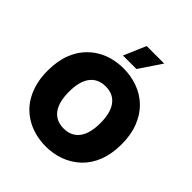

<svg xmlns="http://www.w3.org/2000/svg" viewBox="-253 -1123 1300 1300"><g transform="rotate(45 397.5 -473.0)"><path d="M397.7 9.9Q351.9 9.9 307.9 0.2Q263.8 -9.6 224.6 -29.5Q185.4 -49.4 152.2 -79.9Q119 -110.4 95 -152Q71 -193.5 57.5 -246.3Q44 -299 44 -363.6Q44 -456 71.4 -525.6Q93 -581 127.5 -620.9Q161.9 -660.9 204.9 -686.8Q247.9 -712.7 297.1 -725Q346.2 -737.2 397.7 -737.2Q467.3 -737.2 531.2 -714.5Q596.6 -691.8 648.8 -641.7Q696.7 -594.1 724.1 -524.5Q751.4 -454.9 751.4 -363.6Q751.4 -317.1 744.3 -276.6Q737.2 -236.2 723.9 -201.5Q710.6 -166.9 691.6 -138Q672.6 -109 648.8 -85.9Q622.2 -60.7 592.7 -42.6Q563.2 -24.5 531.4 -12.8Q499.6 -1.1 465.9 4.4Q432.2 9.9 397.7 9.9ZM397.7 -161.9Q436.1 -161.9 464.5 -176Q492.9 -190 511.5 -216.1Q530.2 -242.2 539.2 -279.5Q548.3 -316.8 548.3 -363.6Q548.3 -410.5 539.2 -447.8Q530.2 -485.1 511.5 -511.2Q492.9 -537.3 464.7 -551.3Q436.4 -565.3 397.7 -565.3Q359.4 -565.3 331 -551.3Q302.6 -537.3 283.9 -511.2Q265.3 -485.1 256.2 -447.8Q247.2 -410.5 247.2 -363.6Q247.2 -316.8 256.2 -279.3Q265.3 -241.8 283.9 -215.7Q302.6 -189.6 330.8 -175.8Q359 -161.9 397.7 -161.9ZM461.6 -795.5H332.4L400.6 -954.5H568.2Z"/></g></svg>

Font: Linik Sans Black
Style: Regular
Weight: 900
Designer: Fonts by Rasmus Andersson / Changes by Cristiano Sobral with parts from Marc Monis
Foundry: rsms
Version: Version 3.020; ttfautohint (v1.6)